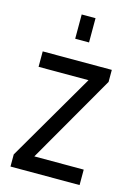

<svg xmlns="http://www.w3.org/2000/svg" viewBox="-115 -811 608 871"><g transform="rotate(15 189.0 -375.0)"><path d="M24 0V-57L264.5 -470H30V-542.5H354.5V-486L116.5 -72.5H348.5V0ZM157.5 -636V-750H222.5V-636Z"/></g></svg>

Font: Mohave
Style: Regular
Weight: 400
Designer: Gumpita Rahayu
Foundry: Tokotype
Version: Version 2.003; ttfautohint (v1.8.3)